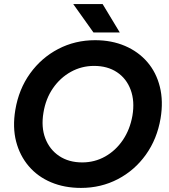

<svg xmlns="http://www.w3.org/2000/svg" viewBox="-20 -909 829 941"><path d="M377 12Q296 12 230.5 -15.5Q165 -43 121 -94.5Q77 -146 59 -215.5Q41 -285 55 -370Q72 -472 127.5 -549Q183 -626 265.5 -669Q348 -712 446 -712Q527 -712 592.5 -684Q658 -656 702 -605Q746 -554 763.5 -483.5Q781 -413 767 -329Q750 -228 695 -151Q640 -74 557.5 -31Q475 12 377 12ZM383 -113Q444 -113 495.5 -142Q547 -171 582 -222.5Q617 -274 629 -342Q641 -413 620.5 -468.5Q600 -524 553.5 -555Q507 -586 441 -586Q380 -586 327.5 -557Q275 -528 239.5 -476.5Q204 -425 193 -357Q181 -286 202 -231Q223 -176 270 -144.5Q317 -113 383 -113ZM438 -750 339 -889H483L567 -750Z"/></svg>

Font: Figtree
Style: Bold Italic
Weight: 700
Italic angle: -9.5°
Foundry: Erik Kennedy
Version: Version 2.001;gftools[0.9.30]